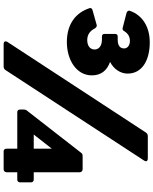

<svg xmlns="http://www.w3.org/2000/svg" viewBox="89 -912 865 1084"><g transform="rotate(90 522.0 -370.5)"><path d="M218 -315C319 -315 406 -369 406 -456C406 -510 377 -542 330 -559C372 -580 396 -619 396 -658C396 -739 322 -783 220 -783C132 -783 67 -742 42 -672C38 -663 43 -656 53 -652L138 -630C146 -628 153 -631 157 -640C170 -660 187 -671 212 -671C234 -671 254 -659 254 -638C254 -617 240 -602 204 -602H187C177 -602 172 -597 172 -587V-528C172 -518 177 -513 187 -513H204C241 -513 260 -495 260 -471C260 -445 237 -430 207 -430C177 -430 155 -445 141 -473C136 -480 131 -484 124 -484C123 -484 122 -483 120 -483L38 -460C30 -458 26 -453 26 -448C26 -446 26 -444 27 -442C51 -369 112 -315 218 -315ZM728 -760 217 21C215 25 214 28 214 31C214 38 219 42 230 42H356C365 42 372 38 377 30L887 -751C889 -755 891 -758 891 -761C891 -768 885 -772 875 -772H749C740 -772 733 -768 728 -760ZM599 -71V-51C599 -41 604 -35 614 -35H820V25C820 35 825 42 835 42H936C946 42 953 35 953 25V-35H994C1004 -35 1010 -41 1010 -51V-112C1010 -122 1004 -128 994 -128H953V-387C953 -397 946 -404 936 -404H862C853 -404 847 -402 842 -394L606 -91C600 -84 599 -79 599 -71ZM740 -128 820 -230V-128Z"/></g></svg>

Font: LINE Seed JP App_OTF ExtraBold
Style: Regular
Weight: 800
Designer: LINE & Fontrix & Fontworks
Version: Version 1.013